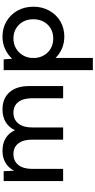

<svg xmlns="http://www.w3.org/2000/svg" viewBox="377 -916 782 1577"><g transform="rotate(-90 768.5 -127.0)"><path d="M850.6 0H750.5V-255.4Q750.5 -328.1 719.5 -368.2Q688.5 -408.2 632.3 -408.2Q575.2 -408.2 543 -367.7Q510.7 -327.1 510.7 -255.4V0H410.6V-255.4Q410.6 -328.1 379.4 -368.2Q348.1 -408.2 292 -408.2Q234.9 -408.2 202.6 -367.7Q170.4 -327.1 170.4 -255.4V0H70.3V-488.3H151.4L155.3 -403.3Q179.7 -449.7 221.4 -473.9Q263.2 -498 319.8 -498Q379.9 -498 422.9 -471.7Q465.8 -445.3 487.8 -396Q512.2 -446.3 555.4 -472.2Q598.6 -498 658.2 -498Q749 -498 799.8 -440.4Q850.6 -382.8 850.6 -279.8Z M1081.5 244.1H981.4V-488.3H1069.8L1075.2 -418.5Q1108.4 -455.6 1155 -476.8Q1201.7 -498 1257.3 -498Q1327.6 -498 1383.1 -464.8Q1438.5 -431.6 1470.5 -374.3Q1502.4 -316.9 1502.4 -244.1Q1502.4 -171.9 1470.5 -114.3Q1438.5 -56.6 1383.1 -23.4Q1327.6 9.8 1257.3 9.8Q1204.6 9.8 1159.7 -9.3Q1114.7 -28.3 1081.5 -62.5ZM1241.2 -81.1Q1287.6 -81.1 1323.2 -102.1Q1358.9 -123 1379.2 -159.9Q1399.4 -196.8 1399.4 -244.6Q1399.4 -292.5 1379.2 -329.3Q1358.9 -366.2 1323.2 -387.2Q1287.6 -408.2 1241.7 -408.2Q1198.2 -408.2 1163.3 -388.9Q1128.4 -369.6 1106.7 -335.9Q1085 -302.2 1081.5 -259.3V-229Q1085 -186 1106.2 -152.6Q1127.4 -119.1 1162.4 -100.1Q1197.3 -81.1 1241.2 -81.1Z"/></g></svg>

Font: Kumbh Sans Medium
Style: Regular
Weight: 500
Version: Version 1.005